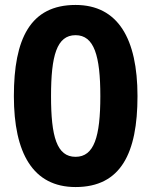

<svg xmlns="http://www.w3.org/2000/svg" viewBox="-20 -745 612 775"><path d="M535 -357C535 -589 456 -725 285 -725C102 -725 36 -588 36 -357C36 -127 113 10 285 10C468 10 535 -127 535 -357ZM186 -357C186 -520 209 -603 285 -603C360 -603 385 -520 385 -357C385 -193 360 -112 285 -112C209 -112 186 -194 186 -357Z"/></svg>

Font: Noto Sans Bassa Vah
Style: Bold
Weight: 700
Designer: Monotype Design Team
Foundry: Monotype Imaging Inc.
Version: Version 2.002